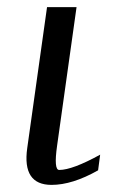

<svg xmlns="http://www.w3.org/2000/svg" viewBox="-20 -520 331 540"><path d="M195.3 -500 140.6 -110.4Q130.9 -42 146.5 -42Q183.6 -42 261.7 -85Q261.7 -85 255.9 -41Q183.6 0 125 0Q42 0 56.6 -103.5L112.3 -500Z"/></svg>

Font: okolaks
Style: RegularItalic
Weight: 500
Italic angle: -8°
Version: Version 000.6.0